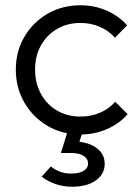

<svg xmlns="http://www.w3.org/2000/svg" viewBox="-20 -500 531 728"><path d="M285 10Q216 10 160.5 -22.5Q105 -55 72.5 -111Q40 -167 40 -236Q40 -305 72.5 -360.5Q105 -416 160.5 -448Q216 -480 285 -480Q338 -480 384 -460Q430 -440 462 -404L416 -357Q392 -384 358 -398.5Q324 -413 285 -413Q235 -413 196 -390Q157 -367 135 -327.5Q113 -288 113 -236Q113 -185 135 -144.5Q157 -104 196 -81Q235 -58 285 -58Q325 -58 359 -72.5Q393 -87 417 -114L464 -67Q431 -30 384.5 -10Q338 10 285 10ZM253 208Q220 208 191 198Q162 188 138 170L173 131Q187 143 206 150.5Q225 158 249 158Q281 158 297.5 147.5Q314 137 314 120Q314 102 297 91Q280 80 247 80H211L239 -11H297L274 59L247 36Q308 35 342.5 58.5Q377 82 377 121Q377 160 343.5 184Q310 208 253 208Z"/></svg>

Font: Outfit Thin Light
Style: Regular
Weight: 300
Version: Version 1.100;gftools[0.9.27]